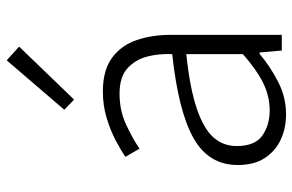

<svg xmlns="http://www.w3.org/2000/svg" viewBox="-174 -708 894 587"><g transform="rotate(-90 273.5 -414.0)"><path d="M218 13Q175 13 140 -3.5Q105 -20 84 -52.5Q63 -85 63 -135Q63 -223 144.5 -269.5Q226 -316 402 -335Q404 -375 394.5 -411.5Q385 -448 358.5 -472Q332 -496 281 -496Q229 -496 185.5 -475.5Q142 -455 113 -435L88 -478Q108 -492 138.5 -508Q169 -524 207 -535.5Q245 -547 288 -547Q352 -547 390 -519.5Q428 -492 444.5 -445Q461 -398 461 -338V0H413L407 -68H403Q364 -35 317 -11Q270 13 218 13ZM230 -37Q274 -37 315 -57.5Q356 -78 402 -119V-292Q298 -281 236 -260Q174 -239 147.5 -209Q121 -179 121 -138Q121 -82 153 -59.5Q185 -37 230 -37ZM263 -635 232 -665 383 -841 425 -803Z"/></g></svg>

Font: Noto Sans KR Thin Light
Style: Regular
Weight: 300
Version: Version 2.004-H2;hotconv 1.0.118;makeotfexe 2.5.65603